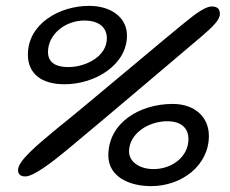

<svg xmlns="http://www.w3.org/2000/svg" viewBox="-20 -624 784 654"><path d="M199.5 -337C305 -337 412.5 -403.5 412.5 -503C412.5 -563 360.5 -604 283.5 -604C181 -604 75 -542 75 -438C75 -372.5 122 -337 199.5 -337ZM66.5 -23C94 -23 157 -71 206 -111.5C353 -233.5 580 -427 669 -502C702 -530.5 729 -555.5 729 -576.5C729 -596 717.5 -602 701 -602C682 -602 650 -580.5 619 -555C558.5 -507 249.5 -245.5 174 -186C100 -125 41.5 -75 41.5 -45C41.5 -33.5 46.5 -23 66.5 -23ZM212.5 -395.5C174.5 -395.5 143.5 -408 143.5 -447C143.5 -507.5 202.5 -554 267 -554C321.5 -554 344 -527 344 -493.5C344 -432.5 273.5 -395.5 212.5 -395.5ZM494.5 10C599.5 10 691.5 -60.5 691.5 -161C691.5 -226.5 642 -270 568.5 -270C455 -270 349 -205.5 349 -94.5C349 -22.5 419.5 10 494.5 10ZM502.5 -48C458.5 -48 419.5 -71 419.5 -108C419.5 -168.5 485 -211 549.5 -211C601.5 -211 622 -183.5 622 -150.5C622 -90.5 566.5 -48 502.5 -48Z"/></svg>

Font: Gluten
Style: Italic
Weight: 400
Italic angle: -13°
Designer: Tyler Finck
Foundry: Etcetera Type Company
Version: Version 0.920